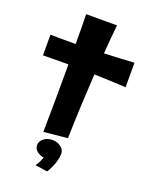

<svg xmlns="http://www.w3.org/2000/svg" viewBox="-165 -770 850 1082"><g transform="rotate(20 260.0 -229.0)"><path d="M508.8 -372.1Q461.4 -374.5 413.8 -376.5Q366.2 -378.4 318.8 -379.9Q313 -282.7 308.6 -186Q304.2 -89.4 301.8 8.8L159.2 22.9Q162.1 -155.8 162.1 -331.1V-382.8H127Q97.7 -382.8 68.4 -382.3Q39.1 -381.8 9.8 -381.8V-505.9Q22.5 -505.9 35.4 -505.4Q48.3 -504.9 62 -504.9H161.1Q161.1 -550.3 160.6 -594.5Q160.2 -638.7 159.2 -683.1H344.2Q339.4 -639.2 335.7 -595.9Q332 -552.7 329.1 -509.8Q374.5 -511.7 418.7 -513.9Q462.9 -516.1 508.8 -519ZM296.4 104Q295.9 127.4 289.6 149.2Q283.2 170.9 275.4 188Q266.6 207.5 255.4 225.1L182.1 213.9Q193.4 198.7 200 184.3Q206.5 169.9 210.4 158.2Q184.6 154.3 168 139.4Q151.4 124.5 151.4 104Q151.4 92.3 157 82.3Q162.6 72.3 172.6 64.5Q182.6 56.6 195.8 52.2Q209 47.9 224.1 47.9Q239.3 47.9 252.4 52.2Q265.6 56.6 275.4 64.5Q285.2 72.3 290.8 82.3Q296.4 92.3 296.4 104Z"/></g></svg>

Font: Galindo
Style: Regular
Weight: 400
Version: Version 1.000